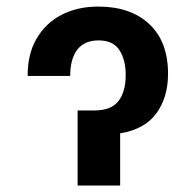

<svg xmlns="http://www.w3.org/2000/svg" viewBox="-20 -573 604 593"><path d="M65.4 -338.4Q64.9 -405.3 92.8 -453.4Q120.6 -501.5 169.9 -527.1Q219.2 -552.7 283.7 -552.7Q383.3 -552.7 441.2 -498.5Q499 -444.3 499 -345.2Q499 -272.5 463.1 -223.1Q427.2 -173.8 351.1 -161.1V0H219.7V-231.9H271.5Q323.2 -231.9 345.7 -260.7Q368.2 -289.6 368.2 -341.3Q368.2 -388.7 348.6 -418.5Q329.1 -448.2 284.2 -448.2Q240.7 -448.2 218.8 -419.7Q196.8 -391.1 196.8 -338.4Z"/></svg>

Font: Inter-SemiBold
Style: Regular
Weight: 600
Designer: Rasmus Andersson
Foundry: rsms
Version: Version 4.000;git-a52131595